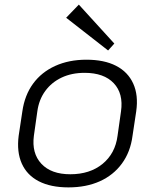

<svg xmlns="http://www.w3.org/2000/svg" viewBox="-20 -806 672 833"><path d="M277 7Q200 7 148.5 -19.5Q97 -46 74.5 -96.5Q52 -147 61 -217L77 -323Q87 -393 123.5 -443Q160 -493 219.5 -520Q279 -547 355 -547Q432 -547 483.5 -520.5Q535 -494 558 -443.5Q581 -393 571 -323L555 -217Q546 -147 509 -96.5Q472 -46 413 -19.5Q354 7 277 7ZM285 -50Q370 -50 425 -95Q480 -140 490 -217L505 -323Q516 -400 473.5 -445Q431 -490 347 -490Q291 -490 247.5 -469.5Q204 -449 176.5 -411.5Q149 -374 142 -323L127 -217Q117 -141 159.5 -95.5Q202 -50 285 -50ZM476 -617 449 -587 267 -729 322 -786Z"/></svg>

Font: Pathway Extreme 8pt Thin 12pt ExtraLight
Style: Italic
Weight: 250
Italic angle: -8°
Version: Version 1.001;gftools[0.9.26]